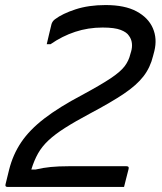

<svg xmlns="http://www.w3.org/2000/svg" viewBox="-20 -740 640 760"><path d="M398 -720Q474 -720 520.5 -695Q567 -670 585 -628.5Q603 -587 591 -538L586 -519Q575 -473 548 -438Q521 -403 470.5 -369Q420 -335 337 -291Q277 -259 237 -233.5Q197 -208 171.5 -184Q146 -160 130.5 -132.5Q115 -105 104 -69H121Q150 -76 181 -79Q212 -82 251 -82H481Q492 -82 489 -71Q484 -51 478.5 -30Q473 -9 471 0H10Q-1 0 2 -11L16 -68Q31 -128 64 -177Q97 -226 155.5 -271Q214 -316 305 -364Q379 -404 418 -430Q457 -456 473.5 -478Q490 -500 496 -526L499 -536Q504 -553 502 -569.5Q500 -586 490 -599Q482 -612 458 -621.5Q434 -631 386 -631Q329 -631 277.5 -614Q226 -597 180 -565H165Q170 -585 174.5 -605.5Q179 -626 184 -645Q188 -657 198 -664Q227 -686 279 -703Q331 -720 398 -720Z"/></svg>

Font: Recursive Mn Lnr St
Style: Italic
Weight: 400
Italic angle: -15°
Monospace: yes
Version: Version 1.079;hotconv 1.0.112;makeotfexe 2.5.65598; ttfautoh